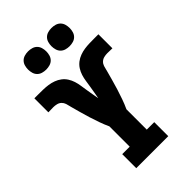

<svg xmlns="http://www.w3.org/2000/svg" viewBox="-281 -1062 1162 1162"><g transform="rotate(-45 300.0 -481.5)"><path d="M163 0V-120H227V-294Q213 -324 202 -355.5Q191 -387 181 -418.5Q171 -450 162.5 -482Q154 -514 145 -546V-547Q142 -561 137.5 -575Q133 -589 122.5 -599Q112 -609 97.5 -612.5Q83 -616 69 -616Q58 -616 47.5 -615.5Q37 -615 26 -615V-735Q29 -735 32 -735Q35 -735 38 -735H47Q50 -735 53 -735Q56 -735 59 -735Q80 -735 101.5 -734.5Q123 -734 144 -731Q165 -728 185.5 -720.5Q206 -713 223 -700Q240 -687 251.5 -669Q263 -651 269.5 -630.5Q276 -610 279 -588.5Q282 -567 285.5 -546Q289 -525 292.5 -504Q296 -483 300 -462Q304 -483 307.5 -504Q311 -525 314.5 -546Q318 -567 321 -588.5Q324 -610 330.5 -630.5Q337 -651 348.5 -669Q360 -687 377 -700Q394 -713 414.5 -720.5Q435 -728 456 -731Q477 -734 498.5 -734.5Q520 -735 541 -735Q544 -735 547 -735Q550 -735 553 -735H562Q565 -735 568 -735Q571 -735 574 -735V-615Q563 -615 552.5 -615.5Q542 -616 531 -616Q517 -616 502.5 -612.5Q488 -609 477.5 -599Q467 -589 462.5 -575Q458 -561 455 -547V-546Q446 -514 437.5 -482Q429 -450 419 -418.5Q409 -387 398 -355.5Q387 -324 373 -294V-120H437V0ZM400 -807Q384 -807 368.5 -811.5Q353 -816 342 -827Q331 -838 326.5 -853.5Q322 -869 322 -885Q322 -901 326.5 -916.5Q331 -932 342 -943Q353 -954 368.5 -958.5Q384 -963 400 -963Q416 -963 431.5 -958.5Q447 -954 458 -943Q469 -932 473.5 -916.5Q478 -901 478 -885Q478 -869 473.5 -853.5Q469 -838 458 -827Q447 -816 431.5 -811.5Q416 -807 400 -807ZM200 -807Q184 -807 168.5 -811.5Q153 -816 142 -827Q131 -838 126.5 -853.5Q122 -869 122 -885Q122 -901 126.5 -916.5Q131 -932 142 -943Q153 -954 168.5 -958.5Q184 -963 200 -963Q216 -963 231.5 -958.5Q247 -954 258 -943Q269 -932 273.5 -916.5Q278 -901 278 -885Q278 -869 273.5 -853.5Q269 -838 258 -827Q247 -816 231.5 -811.5Q216 -807 200 -807Z"/></g></svg>

Font: Iosevka Curly Slab HvEx
Style: Regular
Weight: 900
Width: 7
Monospace: yes
Designer: Belleve Invis
Foundry: Belleve Invis
Version: Version 11.1.0; ttfautohint (v1.8.3)